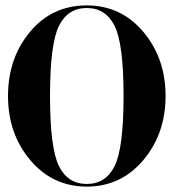

<svg xmlns="http://www.w3.org/2000/svg" viewBox="-20 -689 655 714"><path d="M199.2 -592.8Q166 -525.4 166 -332Q166 -138.7 199.2 -71.3Q232.4 -4.9 302.7 -4.9Q373 -4.9 406.2 -71.3Q439.5 -138.7 439.5 -332Q439.5 -525.4 406.2 -592.8Q373 -659.2 302.7 -659.2Q232.4 -659.2 199.2 -592.8ZM302.7 -668.9Q429.7 -668.9 512.7 -570.8Q595.7 -472.7 595.7 -332Q595.7 -191.4 512.7 -93.3Q429.7 4.9 302.7 4.9Q175.8 4.9 92.8 -93.3Q9.8 -191.4 9.8 -332Q9.8 -472.7 91.8 -570.8Q173.8 -668.9 302.7 -668.9Z"/></svg>

Font: spinweradBold
Style: Regular
Weight: 700
Width: 7
Version: Version 0.3 ; ttfautohint (v1.2) -l 8 -r 50 -G 200 -x 14 -D 